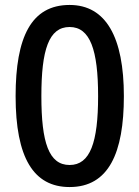

<svg xmlns="http://www.w3.org/2000/svg" viewBox="-20 -745 563 775"><path d="M480 -357C480 -594 408 -725 261 -725C106 -725 43 -595 43 -357C43 -109 115 10 261 10C419 10 480 -128 480 -357ZM147 -357C147 -544 177 -636 261 -636C344 -636 376 -543 376 -357C376 -170 344 -79 261 -79C177 -79 147 -170 147 -357Z"/></svg>

Font: Noto Sans Gujarati SemiCondensed Medium
Style: Regular
Weight: 500
Width: 4
Designer: Jelle Bosma - Monotype Design Team, Universal Thirst
Foundry: Monotype Imaging Inc.
Version: Version 2.106